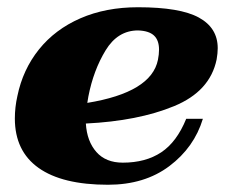

<svg xmlns="http://www.w3.org/2000/svg" viewBox="-20 -500 621 530"><path d="M217 -159Q220 -110 246 -80.5Q272 -51 319 -51Q382 -51 425 -79.5Q468 -108 494 -172H540Q516 -93 447.5 -41.5Q379 10 278 10Q152 10 86.5 -36.5Q21 -83 21 -173Q21 -204 28 -235Q43 -308 87.5 -363.5Q132 -419 202 -449.5Q272 -480 361 -480Q477 -480 529 -451.5Q581 -423 581 -367Q581 -353 578 -336Q560 -248 460.5 -207Q361 -166 217 -159ZM419 -363Q419 -389 405 -402Q391 -415 361 -416Q305 -416 271.5 -361Q238 -306 224 -234L221 -216Q398 -245 416 -335Q419 -350 419 -363Z"/></svg>

Font: Taviraj Black
Style: Italic
Weight: 900
Italic angle: -12°
Designer: Katatrad Team
Foundry: CadsonDemak
Version: Version 1.001